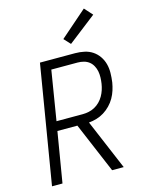

<svg xmlns="http://www.w3.org/2000/svg" viewBox="-141 -1065 882 1151"><g transform="rotate(-15 300.0 -490.0)"><path d="M35 0 157 -735H375Q404 -735 432 -729Q460 -723 482.5 -708Q505 -693 520.5 -670.5Q536 -648 543 -621.5Q550 -595 549.5 -566Q549 -537 545 -508Q541 -484 533.5 -460.5Q526 -437 513.5 -415Q501 -393 482.5 -374Q464 -355 442 -341.5Q420 -328 396 -321Q372 -314 348 -312L480 0H408L276 -312H152L100 0ZM162 -370H325Q343 -370 362.5 -374Q382 -378 399.5 -387.5Q417 -397 431.5 -411.5Q446 -426 456 -443.5Q466 -461 472 -479.5Q478 -498 481 -517Q484 -536 484.5 -556Q485 -576 481.5 -594Q478 -612 469 -628.5Q460 -645 446 -656Q432 -667 413.5 -672Q395 -677 375 -677H212ZM366 -795 329 -835 495 -980 540 -930Z"/></g></svg>

Font: Iosevka SS04 Light Extended
Style: Italic
Weight: 300
Width: 7
Italic angle: -9°
Monospace: yes
Designer: Belleve Invis
Foundry: Belleve Invis
Version: Version 19.0.0; ttfautohint (v1.8.4)